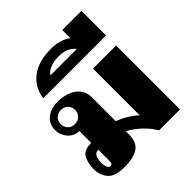

<svg xmlns="http://www.w3.org/2000/svg" viewBox="-228 -1009 1175 1175"><g transform="rotate(-45 359.5 -421.5)"><path d="M33 -114Q33 -165 52 -202Q71 -239 133 -239H136V-341Q92 -343 63.5 -375Q35 -407 35 -452Q35 -504 72.5 -533.5Q110 -563 167 -563Q241 -563 288.5 -529Q336 -495 336 -433V-227Q369 -216 409.5 -191Q450 -166 465 -148V-553H665V0H484Q433 -85 336 -141V-112Q336 -46 296.5 -18Q257 10 171 10Q95 10 64 -25.5Q33 -61 33 -114ZM209 -452Q209 -478 192 -495.5Q175 -513 146 -513Q119 -513 102 -495.5Q85 -478 85 -452Q85 -426 102 -408.5Q119 -391 146 -391Q175 -391 192 -408.5Q209 -426 209 -452ZM137 -90V-179H135Q112 -179 102.5 -158.5Q93 -138 93 -111Q93 -85 100 -70Q107 -55 118 -55Q128 -55 132.5 -61.5Q137 -68 137 -90Z M373 -821Q407 -821 442 -811Q477 -801 499 -782V-853H665V-640H122Q130 -718 193 -769.5Q256 -821 373 -821ZM480 -708Q444 -755 371 -755Q326 -755 295 -742Q264 -729 252 -708Z"/></g></svg>

Font: Taviraj Black
Style: Regular
Weight: 900
Designer: Katatrad Team
Foundry: CadsonDemak
Version: Version 1.030